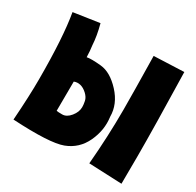

<svg xmlns="http://www.w3.org/2000/svg" viewBox="-141 -722 973 954"><g transform="rotate(30 345.5 -245.5)"><path d="M658 -563Q666 -251 666 -86L665 74L476 66Q490 -99 490 -250Q490 -343 486 -556ZM205 -79Q212 -77 237.5 -77Q263 -77 284.5 -103.5Q306 -130 306 -158Q306 -173 302 -192Q298 -211 279.5 -228Q261 -245 242 -249.5Q223 -254 206 -247Q206 -199 205 -79ZM41 66Q51 -76 51 -171Q51 -413 28 -543L176 -565Q193 -502 196 -448Q200 -422 201 -384Q225 -389 282 -383.5Q339 -378 394.5 -318Q450 -258 450 -186Q460 -114 427.5 -44.5Q395 25 324.5 51.5Q254 78 41 66Z"/></g></svg>

Font: KN Bobohei
Style: Bold
Weight: 700
Designer: Kingnam Type Foundry
Version: Version 1.710;March 18, 2023